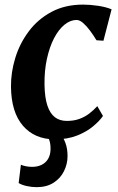

<svg xmlns="http://www.w3.org/2000/svg" viewBox="-20 -580 498 813"><path d="M212 10Q127 10 77.2 -47.5Q27.5 -105 26.5 -213Q26 -274 44.8 -335Q63.5 -396 101.8 -447.2Q140 -498.5 197.8 -529.5Q255.5 -560.5 332 -560.5Q361 -560.5 395 -555.5Q429 -550.5 452.5 -540.5L418 -407.5L388.5 -409.5Q376.5 -429.5 362 -449.2Q347.5 -469 332.5 -482.2Q317.5 -495.5 304 -495.5Q278 -495.5 253.2 -475.5Q228.5 -455.5 209.2 -418.8Q190 -382 178.8 -331.5Q167.5 -281 168.5 -220Q169.5 -167 180.5 -133.5Q191.5 -100 212 -84Q232.5 -68 263 -68Q293 -68 316.2 -76.5Q339.5 -85 358 -99.2Q376.5 -113.5 392 -130.5L416 -89Q402.5 -69 375 -45.8Q347.5 -22.5 306.8 -6.2Q266 10 212 10ZM135 212.5Q114.5 212.5 93 207.8Q71.5 203 59 195L68.5 117.5Q75.5 121 88.8 123.8Q102 126.5 116 126.5Q139 126.5 156.2 118Q173.5 109.5 183.2 93.5Q193 77.5 194 54.5Q194.5 28.5 188.8 13.5Q183 -1.5 178.5 -13.5L210 -15L236.5 -13.5Q248 1.5 257 25.2Q266 49 266 81Q266 114 251.2 144.2Q236.5 174.5 207.2 193.5Q178 212.5 135 212.5Z"/></svg>

Font: Merriweather 36pt
Style: Bold Italic
Weight: 700
Italic angle: -7.8°
Version: Version 2.101